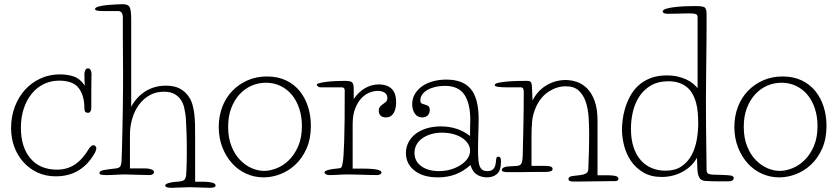

<svg xmlns="http://www.w3.org/2000/svg" viewBox="-20 -838 4010 919"><path d="M386 -428Q385 -439 384.5 -454Q384 -469 384 -483Q384 -494 388.5 -502.5Q393 -511 401 -511Q409 -511 413.5 -503Q418 -495 418 -484Q418 -470 417.5 -447.5Q417 -425 417 -401Q417 -377 417 -355Q417 -333 417 -320Q417 -312 413 -305Q409 -298 401 -298Q393 -298 388.5 -302.5Q384 -307 384 -319Q384 -380 357 -416Q330 -452 263 -452Q223 -452 189.5 -435.5Q156 -419 131.5 -389Q107 -359 93.5 -317.5Q80 -276 80 -227Q80 -134 125.5 -80Q171 -26 253 -26Q302 -26 339 -51Q376 -76 407 -128Q417 -143 428 -143Q433 -143 437 -138.5Q441 -134 441 -128Q441 -118 431 -101Q368 6 247 6Q199 6 160 -12Q121 -30 92.5 -61.5Q64 -93 48.5 -135Q33 -177 33 -225Q33 -279 50.5 -326Q68 -373 99 -407.5Q130 -442 173 -462Q216 -482 266 -482Q304 -482 334 -471.5Q364 -461 386 -428Z M910 -293Q913 -267 913.5 -241Q914 -215 914 -176V32H958Q978 32 995 36Q1012 40 1012 50Q1012 61 983 61Q967 61 938.5 59.5Q910 58 889 58Q867 58 841.5 59.5Q816 61 802 61Q771 61 771 50Q771 45 777 42Q783 39 793 36.5Q803 34 814 33Q825 32 836 31Q856 29 862.5 22.5Q869 16 871 0Q872 -11 872.5 -26.5Q873 -42 873.5 -59Q874 -76 874 -92Q874 -108 874 -120Q874 -132 874 -152.5Q874 -173 873 -197Q872 -221 871 -245.5Q870 -270 868 -288Q866 -302 862 -321Q858 -340 847.5 -357.5Q837 -375 817 -387Q797 -399 764 -399Q726 -399 696 -382Q666 -365 645 -336.5Q624 -308 613 -270.5Q602 -233 602 -193V-32H675Q691 -32 704 -27.5Q717 -23 717 -14Q717 -8 711 -4Q705 0 697 0Q668 0 636 -1.5Q604 -3 581 -3Q558 -3 535.5 -1.5Q513 0 490 0Q476 0 466 -1.5Q456 -3 456 -10Q456 -20 477 -24Q498 -28 536 -32Q550 -34 555.5 -41.5Q561 -49 562 -72Q563 -94 564 -133Q565 -172 566 -221Q567 -270 568 -325.5Q569 -381 569 -436Q569 -460 569 -496.5Q569 -533 568.5 -575.5Q568 -618 568 -663.5Q568 -709 568 -753Q568 -785 546 -785H476Q462 -785 448.5 -786.5Q435 -788 435 -795Q435 -802 453 -807Q471 -812 494.5 -814Q518 -816 539 -817Q560 -818 566 -818Q595 -818 601.5 -802Q608 -786 608 -745V-327Q634 -375 677 -401.5Q720 -428 774 -428Q815 -428 840.5 -414Q866 -400 881 -379Q896 -358 902 -334.5Q908 -311 910 -293Z M1468 -236Q1468 -174 1447.5 -127.5Q1427 -81 1394.5 -50.5Q1362 -20 1322 -4.5Q1282 11 1242 11Q1198 11 1159 -6.5Q1120 -24 1091 -56Q1062 -88 1044.5 -132.5Q1027 -177 1027 -230Q1027 -282 1044 -326.5Q1061 -371 1092 -403Q1123 -435 1165 -453.5Q1207 -472 1258 -472Q1310 -472 1349.5 -453Q1389 -434 1415 -401.5Q1441 -369 1454.5 -326.5Q1468 -284 1468 -236ZM1253 -442Q1217 -442 1184.5 -428Q1152 -414 1127 -387Q1102 -360 1087 -321Q1072 -282 1072 -231Q1072 -178 1088 -138Q1104 -98 1129.5 -72Q1155 -46 1185 -33Q1215 -20 1244 -20Q1272 -20 1304 -32.5Q1336 -45 1363 -71.5Q1390 -98 1407.5 -138.5Q1425 -179 1425 -235Q1425 -280 1412.5 -318Q1400 -356 1377.5 -383.5Q1355 -411 1323 -426.5Q1291 -442 1253 -442Z M1876 -349Q1876 -337 1874 -324.5Q1872 -312 1866.5 -301Q1861 -290 1851.5 -283Q1842 -276 1827 -276Q1810 -276 1801.5 -285Q1793 -294 1793 -308Q1793 -321 1799.5 -328Q1806 -335 1813.5 -340Q1821 -345 1827.5 -351Q1834 -357 1834 -369Q1834 -386 1821 -394.5Q1808 -403 1788 -403Q1770 -403 1749 -395Q1728 -387 1710 -368Q1692 -349 1680 -318.5Q1668 -288 1668 -243V-31H1712Q1764 -31 1785 -26Q1806 -21 1806 -13Q1806 -7 1799.5 -3.5Q1793 0 1786 0Q1772 0 1753.5 -0.5Q1735 -1 1716 -1.5Q1697 -2 1679 -2.5Q1661 -3 1648 -3Q1622 -3 1601 -1.5Q1580 0 1555 0Q1547 0 1540 -4Q1533 -8 1533 -13Q1533 -19 1549 -24Q1565 -29 1591 -31Q1609 -32 1613 -36Q1617 -40 1620 -57Q1623 -73 1624.5 -98Q1626 -123 1627.5 -163.5Q1629 -204 1629.5 -263Q1630 -322 1630 -406Q1630 -420 1615 -420H1516Q1506 -420 1501 -425Q1496 -430 1496 -433Q1496 -437 1510 -440.5Q1524 -444 1544 -446.5Q1564 -449 1587.5 -450Q1611 -451 1629 -451Q1655 -451 1664 -445Q1673 -439 1673 -413V-364Q1697 -399 1728 -416.5Q1759 -434 1794 -434Q1831 -434 1853.5 -414Q1876 -394 1876 -349Z M2230 -219Q2230 -232 2230.5 -244.5Q2231 -257 2231 -264Q2231 -342 2203 -384.5Q2175 -427 2109 -427Q2087 -427 2066 -422.5Q2045 -418 2028.5 -409Q2012 -400 2002 -387Q1992 -374 1992 -358Q1992 -346 1998 -343Q2004 -340 2012 -338Q2020 -336 2028.5 -331.5Q2037 -327 2037 -311Q2037 -296 2027.5 -286Q2018 -276 2001 -276Q1978 -276 1965.5 -294.5Q1953 -313 1953 -339Q1953 -366 1965.5 -387.5Q1978 -409 1999.5 -424.5Q2021 -440 2051 -448.5Q2081 -457 2117 -457Q2196 -457 2233.5 -412Q2271 -367 2271 -268Q2271 -256 2270.5 -237.5Q2270 -219 2269.5 -199Q2269 -179 2268.5 -158.5Q2268 -138 2268 -122Q2268 -91 2270 -71Q2272 -51 2277.5 -39.5Q2283 -28 2291.5 -23.5Q2300 -19 2312 -19Q2326 -19 2334 -23.5Q2342 -28 2346.5 -36Q2351 -44 2352.5 -54.5Q2354 -65 2355 -76Q2356 -88 2365 -88Q2373 -88 2375.5 -82Q2378 -76 2378 -65Q2378 -22 2359 -5.5Q2340 11 2311 11Q2284 11 2262.5 -2.5Q2241 -16 2232 -48Q2200 -19 2161.5 -4Q2123 11 2076 11Q2006 11 1964.5 -21Q1923 -53 1923 -106Q1923 -133 1935 -156.5Q1947 -180 1969 -197Q1991 -214 2022 -223.5Q2053 -233 2091 -233Q2129 -233 2164 -222Q2199 -211 2230 -187ZM1964 -106Q1964 -66 1996.5 -42.5Q2029 -19 2081 -19Q2111 -19 2138 -27Q2165 -35 2185.5 -48.5Q2206 -62 2218 -79.5Q2230 -97 2230 -117Q2230 -135 2219.5 -151Q2209 -167 2191 -178.5Q2173 -190 2148.5 -196.5Q2124 -203 2096 -203Q2068 -203 2044 -196Q2020 -189 2002 -176.5Q1984 -164 1974 -146Q1964 -128 1964 -106Z M2840 1H2894Q2909 1 2924.5 4Q2940 7 2940 18Q2940 24 2935 26.5Q2930 29 2923 29Q2920 29 2905 29Q2890 29 2869 29.5Q2848 30 2824 30Q2800 30 2779 30.5Q2758 31 2743 31Q2728 31 2725 31Q2701 31 2701 19Q2701 6 2724 4Q2745 2 2758.5 0Q2772 -2 2780 -5.5Q2788 -9 2792 -14.5Q2796 -20 2796 -30Q2798 -75 2799 -119.5Q2800 -164 2800 -196Q2800 -235 2797.5 -275.5Q2795 -316 2784 -349.5Q2773 -383 2750.5 -404Q2728 -425 2688 -425Q2647 -425 2608.5 -401Q2570 -377 2547 -329Q2530 -292 2527 -257.5Q2524 -223 2524 -186V-44H2591Q2605 -44 2615 -41Q2625 -38 2625 -29Q2625 -15 2591 -15Q2588 -15 2575 -15Q2562 -15 2543.5 -15Q2525 -15 2503.5 -14.5Q2482 -14 2463 -14Q2444 -14 2430 -14Q2416 -14 2413 -14Q2396 -14 2389 -16.5Q2382 -19 2382 -24Q2382 -31 2389.5 -35.5Q2397 -40 2409 -41L2454 -44Q2469 -45 2475 -54Q2481 -63 2482 -95Q2483 -142 2484 -179.5Q2485 -217 2485.5 -252Q2486 -287 2486.5 -322Q2487 -357 2487 -398Q2487 -408 2484 -414Q2481 -420 2472 -420H2403Q2385 -420 2366.5 -422Q2348 -424 2348 -431Q2348 -438 2366.5 -442Q2385 -446 2410 -448Q2435 -450 2461 -450.5Q2487 -451 2502 -451Q2514 -451 2519.5 -446.5Q2525 -442 2526 -425L2529 -357Q2552 -403 2594.5 -429Q2637 -455 2688 -455Q2714 -455 2741 -446Q2768 -437 2790 -415Q2812 -393 2826 -355.5Q2840 -318 2840 -260Z M3362 -27Q3362 -18 3364 -13Q3366 -8 3372.5 -5.5Q3379 -3 3392.5 -2Q3406 -1 3429 -1Q3467 0 3479.5 2.5Q3492 5 3492 15Q3492 20 3486.5 25Q3481 30 3463 30Q3436 30 3417.5 30Q3399 30 3386.5 29.5Q3374 29 3367 28.5Q3360 28 3355 28Q3334 26 3326.5 11Q3319 -4 3318 -29L3316 -83Q3292 -40 3246.5 -15.5Q3201 9 3147 9Q3095 9 3058.5 -13Q3022 -35 2999.5 -68.5Q2977 -102 2967 -142Q2957 -182 2957 -218Q2957 -236 2960 -262.5Q2963 -289 2971.5 -318Q2980 -347 2995 -375.5Q3010 -404 3033.5 -426.5Q3057 -449 3091 -463Q3125 -477 3171 -477Q3201 -477 3224.5 -471.5Q3248 -466 3266.5 -457Q3285 -448 3298 -437Q3311 -426 3319 -416V-756Q3319 -769 3307.5 -771.5Q3296 -774 3279 -774Q3256 -774 3235 -773Q3214 -772 3180 -772Q3179 -772 3174.5 -772Q3170 -772 3165 -773Q3160 -774 3156 -776.5Q3152 -779 3152 -783Q3152 -792 3173 -797.5Q3194 -803 3222 -805.5Q3250 -808 3276.5 -808.5Q3303 -809 3315 -809Q3338 -809 3350 -804Q3362 -799 3362 -771Q3362 -753 3362 -715.5Q3362 -678 3361.5 -631.5Q3361 -585 3360.5 -535Q3360 -485 3359.5 -442Q3359 -399 3359 -367Q3359 -335 3359 -325Q3359 -308 3359.5 -228.5Q3360 -149 3362 -27ZM3164 -21Q3212 -21 3242.5 -42Q3273 -63 3290.5 -96Q3308 -129 3315 -169Q3322 -209 3322 -248Q3322 -268 3320 -296Q3318 -324 3311 -349Q3305 -370 3295 -388Q3285 -406 3269.5 -419.5Q3254 -433 3231.5 -441Q3209 -449 3179 -449Q3131 -449 3097.5 -430Q3064 -411 3042 -379Q3020 -347 3010 -306Q3000 -265 3000 -222Q3000 -170 3013 -132Q3026 -94 3048.5 -69.5Q3071 -45 3101 -33Q3131 -21 3164 -21Z M3936 -236Q3936 -174 3915.5 -127.5Q3895 -81 3862.5 -50.5Q3830 -20 3790 -4.5Q3750 11 3710 11Q3666 11 3627 -6.5Q3588 -24 3559 -56Q3530 -88 3512.5 -132.5Q3495 -177 3495 -230Q3495 -282 3512 -326.5Q3529 -371 3560 -403Q3591 -435 3633 -453.5Q3675 -472 3726 -472Q3778 -472 3817.5 -453Q3857 -434 3883 -401.5Q3909 -369 3922.5 -326.5Q3936 -284 3936 -236ZM3721 -442Q3685 -442 3652.5 -428Q3620 -414 3595 -387Q3570 -360 3555 -321Q3540 -282 3540 -231Q3540 -178 3556 -138Q3572 -98 3597.5 -72Q3623 -46 3653 -33Q3683 -20 3712 -20Q3740 -20 3772 -32.5Q3804 -45 3831 -71.5Q3858 -98 3875.5 -138.5Q3893 -179 3893 -235Q3893 -280 3880.5 -318Q3868 -356 3845.5 -383.5Q3823 -411 3791 -426.5Q3759 -442 3721 -442Z"/></svg>

Font: Life Savers
Style: Regular
Weight: 400
Designer: Pablo Impallari, Rodrigo Fuenzalida, Brenda Gallo
Foundry: Pablo Impallari, Rodrigo Fuenzalida, Brenda Gallo
Version: Version 3.001; ttfautohint (v0.95) -l 8 -r 50 -G 200 -x 14 -